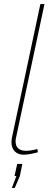

<svg xmlns="http://www.w3.org/2000/svg" viewBox="-20 -750 264 937"><path d="M96 5Q68 5 52 -11.5Q36 -28 36 -56Q36 -61 36.5 -66Q37 -71 38 -77L177 -730H197L58 -77Q57 -73 56.5 -69Q56 -65 56 -61Q56 -14 108 -14Q119 -14 134 -16.5Q149 -19 162 -23L165 -7Q152 -3 131 1Q110 5 96 5ZM38 167 60 109H51L64 50H89L77 109L52 167Z"/></svg>

Font: Raleway Thin Thin
Style: Italic
Weight: 250
Italic angle: -12°
Version: Version 4.026